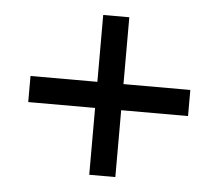

<svg xmlns="http://www.w3.org/2000/svg" viewBox="-40 -552 608 535"><g transform="rotate(5 264.0 -284.5)"><path d="M228 -61V-508H301V-61ZM41 -248V-321H488V-248Z"/></g></svg>

Font: Piazzolla Thin SemiBold
Style: Regular
Weight: 600
Version: Version 2.005